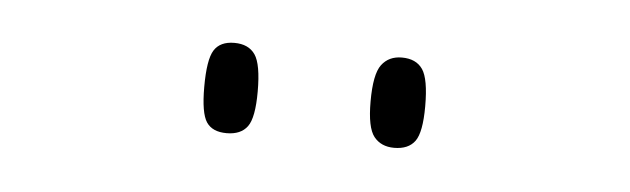

<svg xmlns="http://www.w3.org/2000/svg" viewBox="-24 -779 528 161"><g transform="rotate(5 240.0 -699.0)"><path d="M310 -661Q299 -661 293 -668.5Q287 -676 287 -698Q287 -721 293 -729Q299 -737 310 -737Q322 -737 327.5 -729Q333 -721 333 -698Q333 -676 327.5 -668.5Q322 -661 310 -661ZM169 -661Q157 -661 152 -668.5Q147 -676 147 -698Q147 -721 152 -729Q157 -737 169 -737Q181 -737 186.5 -729Q192 -721 192 -698Q192 -676 186.5 -668.5Q181 -661 169 -661Z"/></g></svg>

Font: Noto Serif Tamil Condensed Thin
Style: Regular
Weight: 100
Width: 3
Designer: Indian Type Foundry, Tom Grace, and the Monotype Design Team
Foundry: Monotype Imaging Inc.
Version: Version 2.004; ttfautohint (v1.8.4.7-5d5b)